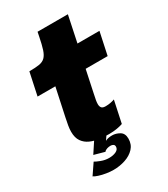

<svg xmlns="http://www.w3.org/2000/svg" viewBox="-219 -804 970 1108"><g transform="rotate(-30 265.5 -250.0)"><path d="M282 13Q251.5 13 219.2 9Q187 5 159.5 -7.2Q132 -19.5 115 -43.5Q98 -67.5 98 -108Q98 -126.5 101.8 -148.8Q105.5 -171 111.5 -198.5L150.5 -381H32L64 -531H66.5Q105.5 -531 130 -535Q154.5 -539 169.2 -553.2Q184 -567.5 193.8 -597Q203.5 -626.5 213.5 -677.5L219 -705H421L384.5 -531H531L499 -381H352.5L321.5 -234.5Q316 -208.5 313.5 -194.8Q311 -181 311 -169Q311 -154 318 -145Q325 -136 345 -136Q363 -136 379.8 -139.5Q396.5 -143 405 -146.5L374 -1Q361.5 4 336.5 8.5Q311.5 13 282 13ZM292 28Q317 28 341 42Q365 56 365 91Q365 129.5 341.2 154.8Q317.5 180 280 192.5Q242.5 205 201 205Q179 205 153.8 201Q128.5 197 107.5 190.2Q86.5 183.5 76.5 176.5L124.5 106Q134.5 112.5 160.5 122.5Q186.5 132.5 213 132.5Q241 132.5 260.2 123Q279.5 113.5 279.5 95Q279.5 84.5 272 79.8Q264.5 75 254 75Q242.5 75 230.5 78.8Q218.5 82.5 212 91L142 71.5L189 0H272L235.5 53.5H230.5Q237 41.5 252.2 34.8Q267.5 28 292 28Z"/></g></svg>

Font: Epilogue Black
Style: Italic
Weight: 900
Italic angle: -12°
Designer: Tyler Finck
Foundry: Etcetera Type Co
Version: Version 2.111